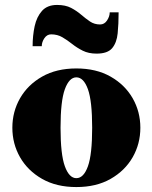

<svg xmlns="http://www.w3.org/2000/svg" viewBox="-20 -747 617 777"><path d="M187 -608Q170 -608 159.5 -592.2Q149 -576.5 149 -560H112Q112 -602.5 120.2 -640.8Q128.5 -679 150 -703Q171.5 -727 211 -727Q245 -727 267.8 -715Q290.5 -703 308.5 -687.5Q326.5 -672 344.2 -660Q362 -648 385 -648Q402.5 -648 413.2 -664.2Q424 -680.5 424 -697H460Q460 -650 456.2 -612.2Q452.5 -574.5 434 -552.2Q415.5 -530 371 -530Q338.5 -530 315 -541.8Q291.5 -553.5 272 -569Q252.5 -584.5 232.5 -596.2Q212.5 -608 187 -608ZM30 -230Q30 -295 61.2 -349.5Q92.5 -404 150.5 -437Q208.5 -470 289 -470Q369.5 -470 427.5 -437Q485.5 -404 516.8 -349.5Q548 -295 548 -230Q548 -165 516.8 -110.5Q485.5 -56 427.5 -23Q369.5 10 289 10Q208.5 10 150.5 -23Q92.5 -56 61.2 -110.5Q30 -165 30 -230ZM225 -230Q225 -122 242.5 -74Q260 -26 289 -26Q318.5 -26 335.8 -74Q353 -122 353 -230Q353 -338 335.8 -386Q318.5 -434 289 -434Q260 -434 242.5 -386Q225 -338 225 -230Z"/></svg>

Font: Bodoni* 06pt Fatface
Style: Regular
Weight: 900
Version: Version 2.3